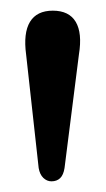

<svg xmlns="http://www.w3.org/2000/svg" viewBox="-20 -796 198 360"><path d="M76.5 -456Q68 -456 61.2 -462.5Q54.5 -469 52.5 -481L29 -693.5Q23.5 -734 36.2 -755Q49 -776 79 -776Q109.5 -776 122 -755Q134.5 -734 128 -694L101 -481Q99 -468 92.8 -462Q86.5 -456 76.5 -456Z"/></svg>

Font: Fraunces 11pt
Style: Regular
Weight: 400
Version: Version 1.000;[b76b70a41]